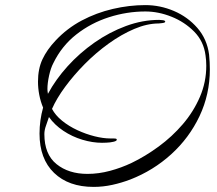

<svg xmlns="http://www.w3.org/2000/svg" viewBox="-20 -668 853 753"><path d="M347 65Q249 65 192 10Q135 -45 135 -144Q135 -196 149 -246Q139 -270 134 -296Q129 -322 129 -348Q129 -398 146.5 -435.5Q164 -473 198 -509Q243 -557 300.5 -587.5Q358 -618 422.5 -633Q487 -648 550 -648Q608 -648 662 -625Q716 -602 754 -558.5Q792 -515 800 -454Q803 -424 803 -396Q803 -298 762.5 -212.5Q722 -127 651.5 -63Q581 1 491 36Q457 49 420.5 57Q384 65 347 65ZM323 14Q367 14 411.5 2Q456 -10 496 -29Q550 -55 602.5 -93.5Q655 -132 697 -181Q739 -230 764 -288Q789 -346 789 -410Q789 -432 786 -451Q779 -506 741.5 -544Q704 -582 652.5 -602.5Q601 -623 550 -623Q478 -623 407.5 -600.5Q337 -578 279.5 -533Q222 -488 189 -420Q179 -401 172.5 -371.5Q166 -342 166 -319Q166 -315 166.5 -310Q167 -305 168 -300Q198 -356 245 -408Q292 -460 350.5 -501Q409 -542 474 -566Q539 -590 604 -590Q606 -590 617 -589Q628 -588 628 -583Q628 -579 616.5 -577.5Q605 -576 603 -576Q557 -576 506.5 -554.5Q456 -533 406 -497Q356 -461 312.5 -417Q269 -373 235.5 -327.5Q202 -282 184 -241Q197 -216 223.5 -194.5Q250 -173 283.5 -157.5Q317 -142 351 -133.5Q385 -125 412 -125H425Q427 -125 432.5 -124.5Q438 -124 438 -120Q438 -115 425 -112Q412 -109 398 -108.5Q384 -108 380 -108Q343 -108 303 -120Q263 -132 228.5 -155Q194 -178 172 -209Q167 -193 160.5 -175.5Q154 -158 154 -142Q154 -63 201.5 -24.5Q249 14 323 14Z"/></svg>

Font: Beau Rivage
Style: Regular
Weight: 400
Designer: Robert E. Leuschke
Foundry: Robert E. Leuschke
Version: Version 1.010; ttfautohint (v1.8.3)